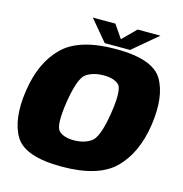

<svg xmlns="http://www.w3.org/2000/svg" viewBox="-118 -920 984 1034"><g transform="rotate(15 374.5 -403.5)"><path d="M317 6Q522 6 613 -84.5Q704 -175 728 -337.5Q751.5 -500.5 697.2 -591Q643 -681.5 438 -681.5Q233 -681.5 141.8 -591.2Q50.5 -501 26.5 -337.5Q3 -175.5 57.2 -84.8Q111.5 6 317 6ZM344 -148Q286.5 -148 259.8 -174.8Q233 -201.5 254 -337.5Q276 -476.5 314.8 -502Q353.5 -527.5 411 -527.5Q468 -527.5 495.2 -502Q522.5 -476.5 500.5 -337.5Q478.5 -201.5 439.8 -174.8Q401 -148 344 -148ZM370 -696.5H511.5L649.5 -813H522L448.5 -739.5L398 -813H272.5Z"/></g></svg>

Font: Anybody Black
Style: Italic
Weight: 900
Italic angle: -10°
Designer: Tyler Finck
Foundry: Etcetera Type Company
Version: Version 1.113;gftools[0.9.25]